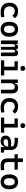

<svg xmlns="http://www.w3.org/2000/svg" viewBox="2531 -3319 797 5899"><g transform="rotate(90 2929.5 -369.5)"><path d="M346.2 9.8Q210.9 9.8 137.5 -59.8Q64 -129.4 64 -259.8Q64 -386.7 132.8 -457Q201.7 -527.3 329.1 -527.3Q406.2 -527.3 461.2 -498.3Q516.1 -469.2 539.1 -416.5L455.1 -351.6Q433.1 -386.2 399.2 -405.5Q365.2 -424.8 325.2 -424.8Q255.4 -424.8 216.6 -383.1Q177.7 -341.3 177.7 -264.6Q177.7 -181.2 224.4 -137Q271 -92.8 357.9 -92.8Q393.6 -92.8 429.4 -96.2Q465.3 -99.6 499 -105.5L511.2 -4.9Q471.2 3.9 428.7 6.8Q386.2 9.8 346.2 9.8Z M878.9 9.8Q770 9.8 710 -60.5Q649.9 -130.9 649.9 -258.8Q649.9 -387.2 710 -457.3Q770 -527.3 878.9 -527.3Q987.8 -527.3 1047.9 -457.3Q1107.9 -387.2 1107.9 -258.8Q1107.9 -130.9 1047.9 -60.5Q987.8 9.8 878.9 9.8ZM878.9 -92.8Q933.1 -92.8 962.6 -136.2Q992.2 -179.7 992.2 -258.8Q992.2 -338.4 962.6 -381.6Q933.1 -424.8 878.9 -424.8Q824.7 -424.8 795.2 -381.6Q765.6 -338.4 765.6 -258.8Q765.6 -179.7 795.2 -136.2Q824.7 -92.8 878.9 -92.8Z M1594.2 0V-381.8Q1594.2 -435.5 1556.6 -435.5Q1510.7 -435.5 1510.7 -369.1L1475.6 -453.1H1516.6Q1519.5 -484.9 1541.7 -506.1Q1564 -527.3 1603.5 -527.3Q1656.7 -527.3 1681.2 -498.5Q1705.6 -469.7 1705.6 -405.3V0ZM1224.1 0V-517.6H1323.7L1335.4 -408.2V0ZM1419.9 0V-391.6Q1419.9 -435.5 1381.8 -435.5Q1335.4 -435.5 1335.4 -369.1L1305.2 -453.1H1339.8Q1347.2 -527.3 1425.3 -527.3Q1465.3 -527.3 1488 -499.5Q1510.7 -471.7 1510.7 -415V0Z M2028.8 0V-488.3H2141.1V0ZM1833.5 0V-100.1H2038.6V0ZM2131.3 0V-100.1H2298.3V0ZM1862.8 -417.5V-517.6H2141.1V-417.5ZM2081.1 -596.2Q2048.8 -596.2 2026.9 -617.9Q2004.9 -639.6 2004.9 -671.9Q2004.9 -704.1 2026.9 -725.8Q2048.8 -747.6 2081.1 -747.6Q2113.3 -747.6 2135 -725.8Q2156.7 -704.1 2156.7 -671.9Q2156.7 -639.6 2135 -617.9Q2113.3 -596.2 2081.1 -596.2Z M2737.8 0V-327.1Q2737.8 -374 2715.1 -399.4Q2692.4 -424.8 2650.9 -424.8Q2535.6 -424.8 2535.6 -281.2L2505.4 -423.8H2545.9Q2551.3 -476.1 2583.5 -501.7Q2615.7 -527.3 2678.2 -527.3Q2760.3 -527.3 2805.2 -477.5Q2850.1 -427.7 2850.1 -336.9V0ZM2423.3 0V-517.6H2524.4L2535.6 -408.2V0Z M3275.9 9.8Q3140.6 9.8 3067.1 -59.8Q2993.7 -129.4 2993.7 -259.8Q2993.7 -386.7 3062.5 -457Q3131.3 -527.3 3258.8 -527.3Q3335.9 -527.3 3390.9 -498.3Q3445.8 -469.2 3468.8 -416.5L3384.8 -351.6Q3362.8 -386.2 3328.9 -405.5Q3294.9 -424.8 3254.9 -424.8Q3185.1 -424.8 3146.2 -383.1Q3107.4 -341.3 3107.4 -264.6Q3107.4 -181.2 3154.1 -137Q3200.7 -92.8 3287.6 -92.8Q3323.2 -92.8 3359.1 -96.2Q3395 -99.6 3428.7 -105.5L3440.9 -4.9Q3400.9 3.9 3358.4 6.8Q3315.9 9.8 3275.9 9.8Z M3786.6 0V-488.3H3898.9V0ZM3591.3 0V-100.1H3796.4V0ZM3889.2 0V-100.1H4056.2V0ZM3620.6 -417.5V-517.6H3898.9V-417.5ZM3838.9 -596.2Q3806.6 -596.2 3784.7 -617.9Q3762.7 -639.6 3762.7 -671.9Q3762.7 -704.1 3784.7 -725.8Q3806.6 -747.6 3838.9 -747.6Q3871.1 -747.6 3892.8 -725.8Q3914.6 -704.1 3914.6 -671.9Q3914.6 -639.6 3892.8 -617.9Q3871.1 -596.2 3838.9 -596.2Z M4497.6 4.9 4489.3 -148.4 4479.5 -198.7V-322.8Q4479.5 -371.6 4443.4 -394.3Q4407.2 -417 4335.9 -418.9L4209.5 -422.4L4219.2 -522.5L4326.2 -521Q4458 -519 4522.2 -465.6Q4586.4 -412.1 4586.4 -309.6V-101.1L4669.4 -90.3V0ZM4317.4 9.8Q4235.8 9.8 4190.9 -29.8Q4146 -69.3 4146 -141.6Q4146 -225.1 4206.8 -269.8Q4267.6 -314.5 4379.4 -314.5Q4424.3 -314.5 4459.2 -309.1Q4494.1 -303.7 4523.4 -293.5L4502 -213.4Q4469.7 -220.7 4440.2 -221.9Q4410.6 -223.1 4379.9 -223.1Q4254.4 -223.1 4254.4 -147.9Q4254.4 -116.2 4276.4 -98.9Q4298.3 -81.5 4338.4 -81.5Q4385.3 -81.5 4416.7 -98.1Q4448.2 -114.7 4463.9 -140.4Q4479.5 -166 4479.5 -192.9V-242.2L4505.9 -109.4H4464.8L4481.4 -125Q4481.4 -80.1 4461.2 -50Q4440.9 -20 4404.3 -5.1Q4367.7 9.8 4317.4 9.8Z M5079.1 9.8Q4956.5 9.8 4901.9 -40.5Q4847.2 -90.8 4847.2 -201.7V-283.2H4959.5V-208.5Q4959.5 -147.9 4989.5 -120.4Q5019.5 -92.8 5088.9 -92.8Q5112.8 -92.8 5139.6 -95.5Q5166.5 -98.1 5200.7 -102.5L5212.4 -2Q5178.7 3.9 5147 6.8Q5115.2 9.8 5079.1 9.8ZM4847.2 -246.6V-673.8H4959.5V-246.6ZM4719.2 -417.5V-517.6H5192.9V-417.5Z M5566.4 9.8Q5457.5 9.8 5397.5 -60.5Q5337.4 -130.9 5337.4 -258.8Q5337.4 -387.2 5397.5 -457.3Q5457.5 -527.3 5566.4 -527.3Q5675.3 -527.3 5735.4 -457.3Q5795.4 -387.2 5795.4 -258.8Q5795.4 -130.9 5735.4 -60.5Q5675.3 9.8 5566.4 9.8ZM5566.4 -92.8Q5620.6 -92.8 5650.1 -136.2Q5679.7 -179.7 5679.7 -258.8Q5679.7 -338.4 5650.1 -381.6Q5620.6 -424.8 5566.4 -424.8Q5512.2 -424.8 5482.7 -381.6Q5453.1 -338.4 5453.1 -258.8Q5453.1 -179.7 5482.7 -136.2Q5512.2 -92.8 5566.4 -92.8Z"/></g></svg>

Font: Cascadia Code Medium
Style: Regular
Weight: 500
Monospace: yes
Designer: Aaron Bell
Foundry: Saja Typeworks
Version: Version 2407.024